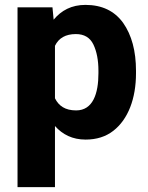

<svg xmlns="http://www.w3.org/2000/svg" viewBox="-20 -558 603 781"><path d="M533.2 -270C533.2 -350.6 515.6 -415.5 481 -464.8C445.8 -513.7 394.5 -538.1 327.6 -538.1C271 -538.1 229.5 -515.6 198.2 -478L193.4 -528.3H51.3V203.1H203.6V-45.4C234.4 -10.7 274.9 9.8 328.1 9.8C372.6 9.8 410.2 -2 440.9 -25.9C501.5 -72.8 533.2 -157.7 533.2 -259.8ZM380.4 -259.8C380.4 -177.2 357.9 -108.9 289.6 -108.9C245.1 -108.9 218.8 -127.4 203.6 -158.2V-371.6C218.8 -403.3 247.1 -419.4 288.6 -419.4C322.3 -419.4 346.2 -405.3 359.9 -377C373.5 -348.6 380.4 -313 380.4 -270Z"/></svg>

Font: Vazirmatn ExtraBold
Style: Regular
Weight: 800
Designer: Saber Rastikerdar
Foundry: Saber Rastikerdar
Version: Version 33.003